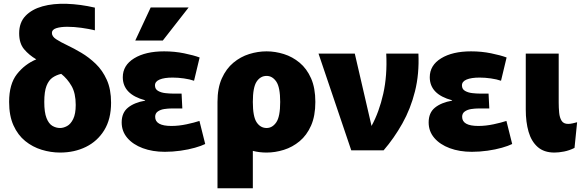

<svg xmlns="http://www.w3.org/2000/svg" viewBox="-20 -808 3161 1032"><path d="M577 -256Q577 -168 540.5 -108.5Q504 -49 442 -18.5Q380 12 303 12Q253 12 204 -3Q155 -18 115.5 -50Q76 -82 52.5 -134Q29 -186 29 -260Q29 -356 71 -409.5Q113 -463 175 -489Q136 -512 109.5 -543.5Q83 -575 83 -629Q83 -687 117 -722.5Q151 -758 208.5 -774Q266 -790 339 -787.5Q412 -785 490 -767V-645Q457 -653 417.5 -658.5Q378 -664 342 -664Q306 -664 282.5 -656.5Q259 -649 259 -631Q259 -612 282 -597Q305 -582 341 -565Q377 -548 417.5 -524Q458 -500 494.5 -465Q531 -430 554 -379Q577 -328 577 -256ZM218 -260Q218 -204 230 -173.5Q242 -143 261.5 -131.5Q281 -120 303 -120Q321 -120 340.5 -130.5Q360 -141 373.5 -168.5Q387 -196 387 -244Q387 -307 364.5 -346Q342 -385 309 -411Q283 -405 262.5 -391Q242 -377 230 -346.5Q218 -316 218 -260Z M866 8Q800 8 747.5 -11.5Q695 -31 664.5 -66.5Q634 -102 634 -150Q634 -202 668 -229.5Q702 -257 760 -267V-269Q640 -301 640 -393Q640 -457 701 -494.5Q762 -532 862 -532Q918 -532 969.5 -521.5Q1021 -511 1053 -499L1023 -374Q1000 -382 968.5 -386.5Q937 -391 908 -391Q863 -391 838 -380.5Q813 -370 813 -349Q813 -329 829.5 -319.5Q846 -310 868.5 -307.5Q891 -305 908 -305H956L960 -225H902Q884 -225 863.5 -222Q843 -219 828.5 -209Q814 -199 814 -180Q814 -131 901 -131Q941 -131 983 -140Q1025 -149 1052 -158L1083 -34Q1063 -24 1028 -14Q993 -4 950.5 2Q908 8 866 8ZM707 -590 790 -768H994L855 -590Z M1149 204V-260Q1149 -335 1172.5 -387Q1196 -439 1234.5 -471Q1273 -503 1319.5 -517.5Q1366 -532 1413 -532Q1459 -532 1505.5 -517.5Q1552 -503 1590.5 -471Q1629 -439 1652 -387Q1675 -335 1675 -260Q1675 -185 1652 -133Q1629 -81 1590.5 -49Q1552 -17 1505.5 -2.5Q1459 12 1413 12Q1374 12 1339 3V204ZM1413 -120Q1444 -120 1465 -150.5Q1486 -181 1486 -260Q1486 -339 1465 -369.5Q1444 -400 1413 -400Q1380 -400 1359.5 -369.5Q1339 -339 1339 -260Q1339 -181 1359.5 -150.5Q1380 -120 1413 -120Z M1692 -520H1887L1977 -131Q2018 -206 2040 -304Q2062 -402 2056 -520H2229Q2234 -411 2210.5 -317Q2187 -223 2142.5 -144Q2098 -65 2042 0H1868Z M2516 8Q2450 8 2397.5 -11.5Q2345 -31 2314.5 -66.5Q2284 -102 2284 -150Q2284 -202 2318 -229.5Q2352 -257 2410 -267V-269Q2290 -301 2290 -393Q2290 -457 2351 -494.5Q2412 -532 2512 -532Q2568 -532 2619.5 -521.5Q2671 -511 2703 -499L2673 -374Q2650 -382 2618.5 -386.5Q2587 -391 2558 -391Q2513 -391 2488 -380.5Q2463 -370 2463 -349Q2463 -329 2479.5 -319.5Q2496 -310 2518.5 -307.5Q2541 -305 2558 -305H2606L2610 -225H2552Q2534 -225 2513.5 -222Q2493 -219 2478.5 -209Q2464 -199 2464 -180Q2464 -131 2551 -131Q2591 -131 2633 -140Q2675 -149 2702 -158L2733 -34Q2713 -24 2678 -14Q2643 -4 2600.5 2Q2558 8 2516 8Z M3068 -13Q3040 1 3011.5 6.5Q2983 12 2960 12Q2904 12 2870 -18Q2836 -48 2821 -100Q2806 -152 2806 -219V-520H2983V-256Q2983 -229 2985.5 -202.5Q2988 -176 2998.5 -159Q3009 -142 3034 -142Q3044 -142 3058 -145Q3072 -148 3082 -151Z"/></svg>

Font: Murecho ExtraBold
Style: Regular
Weight: 800
Designer: Neil Summerour
Foundry: Positype
Version: Version 1.010; ttfautohint (v1.8.3)